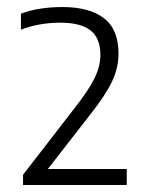

<svg xmlns="http://www.w3.org/2000/svg" viewBox="-20 -834 425 546"><path d="M45.5 -308V-337L194 -529Q232 -577.5 248.8 -611.5Q265.5 -645.5 265.5 -677.5Q265.5 -726 237 -747.8Q208.5 -769.5 152.5 -769.5Q121.5 -769.5 93.2 -764.5Q65 -759.5 39.5 -749.5V-795Q63 -804.5 93.8 -809.2Q124.5 -814 157.5 -814Q233.5 -814 275.2 -782.5Q317 -751 317 -681.5Q317 -641 298.5 -602Q280 -563 236 -507.5L104.5 -338.5L100.5 -353.5H340.5V-308Z"/></svg>

Font: Encode Sans Condensed Thin Light
Style: Regular
Weight: 300
Version: Version 3.002